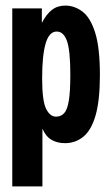

<svg xmlns="http://www.w3.org/2000/svg" viewBox="-20 -501 390 688"><path d="M24 167V-471H130V-419Q146 -450 166 -465.5Q186 -481 214 -481Q247 -481 275.5 -459.5Q304 -438 321 -384Q338 -330 338 -232Q338 -141 322.5 -87.5Q307 -34 278.5 -11Q250 12 213 12Q185 12 164.5 0Q144 -12 132 -40V167ZM181 -83Q198 -83 209.5 -95Q221 -107 226.5 -139.5Q232 -172 232 -234Q232 -320 220 -354Q208 -388 183 -388Q156 -388 143.5 -345Q131 -302 131 -221Q131 -140 145 -111.5Q159 -83 181 -83Z"/></svg>

Font: Inconsolata ExtraCondensed Black
Style: Regular
Weight: 900
Width: 2
Monospace: yes
Designer: Raph Levien, Cyreal, Brenton Simpson
Foundry: Raph Levien, Cyreal, Google
Version: Version 3.001; ttfautohint (v1.8.2.53-6de2)